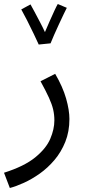

<svg xmlns="http://www.w3.org/2000/svg" viewBox="-45 -707 432 957"><path d="M4 230 -25 154Q76 122 130.5 77.5Q185 33 205.5 -15Q226 -63 226 -107Q226 -135 220 -161Q214 -187 199 -220Q184 -253 157 -302L230 -339Q268 -274 284.5 -216Q301 -158 301 -114Q301 -51 280.5 0Q260 51 226.5 90.5Q193 130 153.5 158Q114 186 74.5 204Q35 222 4 230ZM148 -485Q139 -505 123 -538.5Q107 -572 90 -605.5Q73 -639 61 -660L107 -685Q114 -673 127 -648.5Q140 -624 154.5 -596.5Q169 -569 179 -547Q190 -573 203 -602.5Q216 -632 227 -655.5Q238 -679 243 -687L288 -668Q283 -658 272 -635.5Q261 -613 248.5 -585.5Q236 -558 224.5 -532.5Q213 -507 207 -491Z"/></svg>

Font: Noto IKEA Arabic
Style: Regular
Weight: 400
Designer: Monotype Design Team
Foundry: Monotype Imaging Inc.
Version: Version 1.200